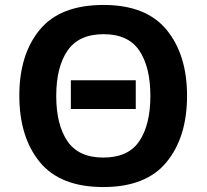

<svg xmlns="http://www.w3.org/2000/svg" viewBox="-20 -745 834 775"><path d="M528 -421V-305H266V-421ZM735 -358Q735 -524 652.5 -624.5Q570 -725 398 -725Q223 -725 140.5 -625Q58 -525 58 -359Q58 -192 140.5 -91Q223 10 397 10Q570 10 652.5 -91Q735 -192 735 -358ZM207 -358Q207 -474 252.5 -540.5Q298 -607 398 -607Q498 -607 542.5 -540.5Q587 -474 587 -358Q587 -242 542.5 -175.5Q498 -109 397 -109Q297 -109 252 -175.5Q207 -242 207 -358Z"/></svg>

Font: Noto Sans UI
Style: Bold
Weight: 700
Designer: Monotype Design Team
Foundry: Monotype Imaging Inc.
Version: Version 1.901